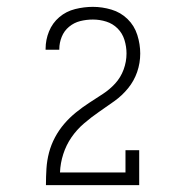

<svg xmlns="http://www.w3.org/2000/svg" viewBox="-20 -863 540 560"><path d="M114 -323V-324Q114 -348 115.5 -371.5Q117 -395 123 -418Q129 -441 140.5 -462.5Q152 -484 167.5 -502Q183 -520 201.5 -535Q220 -550 240 -563Q260 -576 280 -589Q300 -602 316 -619.5Q332 -637 340.5 -660Q349 -683 349 -707Q349 -727 343 -746.5Q337 -766 323 -780Q309 -794 290 -800Q271 -806 251 -806Q232 -806 214 -801.5Q196 -797 181.5 -785Q167 -773 160 -755.5Q153 -738 153 -720Q153 -719 153 -718.5Q153 -718 153 -718H113Q113 -718 113 -719Q113 -720 113 -721Q113 -747 123 -771.5Q133 -796 153 -813Q173 -830 199 -836.5Q225 -843 251 -843Q278 -843 305 -835Q332 -827 352 -807.5Q372 -788 380.5 -761Q389 -734 389 -707Q389 -679 380 -653Q371 -627 353.5 -605.5Q336 -584 313.5 -568Q291 -552 268.5 -536.5Q246 -521 225 -503Q204 -485 188.5 -462.5Q173 -440 164.5 -413.5Q156 -387 155 -360H346V-425H386V-323Z"/></svg>

Font: Iosevka Slab Extralight
Style: Regular
Weight: 200
Monospace: yes
Designer: Belleve Invis
Foundry: Belleve Invis
Version: Version 11.1.1; ttfautohint (v1.8.3)